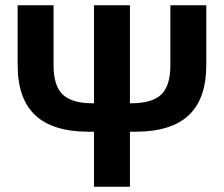

<svg xmlns="http://www.w3.org/2000/svg" viewBox="-20 -708 849 728"><path d="M472.7 -208.5V0H336.4V-208.5H316.9Q180.2 -208.5 113.5 -271.2Q46.9 -334 46.9 -461.9V-688H183.1V-460Q183.1 -383.3 217.5 -349.9Q252 -316.4 332 -316.4H336.4V-688H472.7V-316.4H477.1Q556.6 -316.4 591.3 -349.6Q626 -382.8 626 -460V-688H762.2V-461.9Q762.2 -334 695.8 -271.2Q629.4 -208.5 492.2 -208.5Z"/></svg>

Font: Arial
Style: Bold
Weight: 700
Designer: Steve Matteson
Foundry: Ascender Corporation
Version: Version 2.00.3